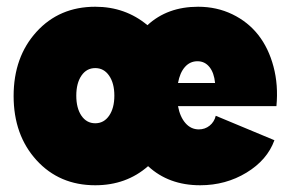

<svg xmlns="http://www.w3.org/2000/svg" viewBox="-20 -532 854 564"><path d="M259.8 12.2Q154.3 12.2 87.2 -61.5Q20 -135.3 20 -250Q20 -364.7 87.2 -438.5Q154.3 -512.2 259.8 -512.2Q348.1 -512.2 413.1 -458Q471.7 -512.2 562 -512.2Q616.7 -512.2 662.6 -490Q708.5 -467.8 738.8 -429.2Q769 -390.6 783.4 -336.4Q797.9 -282.2 792 -220.2H502.9Q508.8 -188.5 524.9 -170.2Q541 -151.9 564 -151.9Q582 -151.9 595.7 -162.8Q609.4 -173.8 613.8 -191.9L786.1 -120.1Q765.1 -62 704.1 -24.9Q643.1 12.2 567.9 12.2Q475.6 12.2 415 -43.9Q351.1 12.2 259.8 12.2ZM219.2 -192.1Q234.4 -169.9 259.8 -169.9Q285.2 -169.9 300.5 -192.1Q315.9 -214.4 315.9 -251Q315.9 -287.6 300.5 -309.8Q285.2 -332 259.8 -332Q234.4 -332 219.2 -309.8Q204.1 -287.6 204.1 -251Q204.1 -214.4 219.2 -192.1ZM502.9 -288.1H611.8Q608.9 -318.4 595.2 -335.2Q581.5 -352.1 560.1 -352.1Q538.1 -352.1 523.2 -335.2Q508.3 -318.4 502.9 -288.1Z"/></svg>

Font: Apfel Grotezk Satt
Style: Regular
Weight: 900
Designer: Luigi Gorlero
Foundry: © 2023, Luigi Gorlero & Collletttivo
Version: Version 2.000;Glyphs 3.2 (3217)